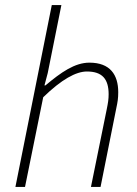

<svg xmlns="http://www.w3.org/2000/svg" viewBox="-20 -740 543 760"><path d="M41 0H79L151 -355C224 -426 281 -457 324 -457C385 -457 410 -427 410 -367C410 -348 408 -334 402 -305L340 0H378L440 -310C446 -338 448 -351 448 -375C448 -444 416 -492 334 -492C276 -492 222 -454 160 -402H156L169 -451L223 -720H185Z"/></svg>

Font: Source Sans Pro Light
Style: Italic
Weight: 300
Italic angle: -11°
Designer: Paul D. Hunt
Foundry: Adobe Systems Incorporated
Version: Version 3.006;hotconv 1.0.111;makeotfexe 2.5.65597